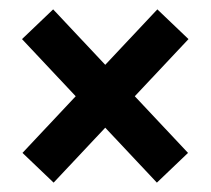

<svg xmlns="http://www.w3.org/2000/svg" viewBox="-20 -482 450 410"><path d="M94.5 -92 28 -155.5 316 -462 382.5 -398.5ZM315 -92 27 -398.5 93.5 -462 381.5 -155.5Z"/></svg>

Font: Cabin
Style: Bold
Weight: 700
Width: 4
Designer: Pablo Impallari
Foundry: Pablo Impallari. http://www.impallari.com Igino Marini. http://www.ikern.com
Version: Version 3.001